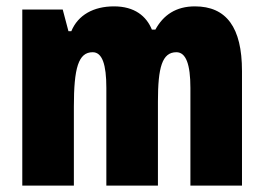

<svg xmlns="http://www.w3.org/2000/svg" viewBox="-20 -583 829 603"><path d="M592 -563C533 -563 493 -536 468 -490H457C440 -532 403 -563 338 -563C274 -563 225 -536 204 -485H195L177 -553H50V0H212V-248C212 -369 226 -419 271 -419C301 -419 314 -381 314 -307V0H476V-264C476 -371 489 -419 534 -419C564 -419 578 -381 578 -307V0H740V-360C740 -497 691 -563 592 -563Z"/></svg>

Font: Noto Sans Arabic UI XCn Bk
Style: Regular
Weight: 900
Width: 2
Designer: Monotype Design Team, Nadine Chahine and Nizar Qandah
Foundry: Monotype Imaging Inc.
Version: Version 2.010